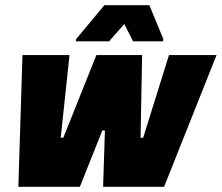

<svg xmlns="http://www.w3.org/2000/svg" viewBox="-20 -723 858 743"><path d="M51 0 67 -510H249L215 -190H225L353 -510H530L524 -190H534L634 -510H818L615 0H379L386 -218H376L289 0ZM273 -563 275 -572 384 -703H558L612 -572L611 -563H495L461 -630L402 -563Z"/></svg>

Font: Saira Semi Condensed Black
Style: Italic
Weight: 900
Width: 4
Italic angle: -12°
Designer: Hector Gatti with collaboration of the Omnibus-Type team
Foundry: Omnibus-Type
Version: Version 1.001; ttfautohint (v1.8)